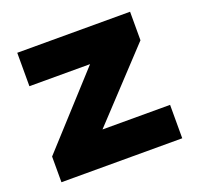

<svg xmlns="http://www.w3.org/2000/svg" viewBox="-95 -601 720 702"><g transform="rotate(-20 265.0 -250.0)"><path d="M30 -100 276 -370H40V-500H479V-389L237 -130H500V0H30Z"/></g></svg>

Font: Goli Bold
Style: Regular
Weight: 700
Designer: jaikishan Patel
Foundry: MagicType
Version: Version 1.000